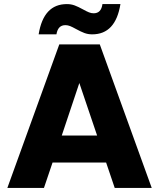

<svg xmlns="http://www.w3.org/2000/svg" viewBox="-20 -919 777 939"><path d="M195 0 237 -124H499L541 0H722L468 -702H270L16 0ZM169 -751H256C261 -781 275 -796 300 -796C316 -796 328 -790 352 -777C384 -760 402 -751 431 -751C507 -751 553 -800 569 -899H481C477 -869 463 -854 438 -854C422 -854 410 -860 386 -873C354 -890 336 -899 307 -899C231 -899 185 -850 169 -751ZM368 -513 455 -256H282Z"/></svg>

Font: Poppins
Style: Bold
Weight: 700
Designer: Ninad Kale (Devanagari), Jonny Pinhorn (Latin)
Foundry: Indian Type Foundry
Version: 4.004